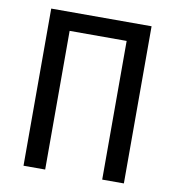

<svg xmlns="http://www.w3.org/2000/svg" viewBox="-78 -759 757 829"><g transform="rotate(10 300.0 -344.5)"><path d="M425 0V-608H175V0H80V-689H520V0Z"/></g></svg>

Font: Wlorlttqgufhjawjgtejqphaquk
Style: Regular
Weight: 400
Monospace: yes
Designer: Carrois Corporate & Edenspiekermann
Foundry: Carrois Corporate GbR & Edenspiekermann AG
Version: Version 2.001